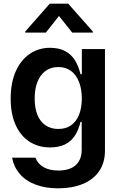

<svg xmlns="http://www.w3.org/2000/svg" viewBox="-20 -814 655 1050"><path d="M298.3 215.9Q227.6 215.9 173.8 195.3Q120 174.7 87.7 136.7Q55.4 98.7 46.2 48.3H174Q185.4 80.6 217.5 99.6Q249.6 118.6 300.4 118.6Q337.7 118.6 365.9 106.9Q394.2 95.2 410.3 69.8Q426.5 44.4 426.8 5.7V-147.7H420.5Q409.1 -101.9 388.8 -71.2Q368.6 -40.5 335.2 -24.1Q301.8 -7.8 252.8 -7.8Q191.8 -7.8 143.1 -38Q94.5 -68.2 66.4 -128.4Q38.4 -188.6 38.4 -274.9Q38.4 -361.9 66.4 -424.5Q94.5 -487.2 143.5 -519.9Q192.5 -552.6 252.8 -552.6Q302.6 -552.6 335.9 -534.8Q369.3 -517 389.2 -485.3Q409.1 -453.5 420.5 -408.4H427.6V-545.5H554V9.2Q554 77.1 521.3 123.4Q488.6 169.7 430.9 192.8Q373.2 215.9 298.3 215.9ZM299 -108.7Q339.5 -108.7 368.3 -128.6Q397 -148.4 412.1 -185.9Q427.2 -223.4 427.6 -275.6Q427.2 -327.4 412.1 -366.1Q397 -404.8 368.3 -426.1Q339.5 -447.4 299 -447.4Q257.1 -447.4 228 -425.4Q198.9 -403.4 184.1 -364.5Q169.4 -325.6 169.7 -275.6Q169.4 -224.8 184.1 -187.3Q198.9 -149.9 228 -129.3Q257.1 -108.7 299 -108.7ZM375 -635.7 302.6 -726.6 230.8 -635.7H117.9V-641.3L252.1 -794H353L487.9 -641.3V-635.7Z"/></svg>

Font: Riot Sans
Style: Regular
Weight: 400
Designer: Rasmus Andersson
Foundry: rsms
Version: Version 3.005